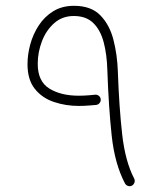

<svg xmlns="http://www.w3.org/2000/svg" viewBox="-20 -623 559 661"><path d="M234.9 -603Q293.5 -603 325.4 -570.3Q357.4 -537.6 370.6 -485.8Q383.8 -434.1 385.7 -377.4Q390.1 -253.9 400.6 -160.6Q411.1 -67.4 441.9 -8.3Q445.3 -2 442.9 5.4Q440.4 12.7 434.1 16.1Q427.7 19.5 420.7 17.1Q413.6 14.6 410.2 8.3Q375 -58.6 364.5 -156.2Q354 -253.9 349.6 -380.9Q348.1 -435.5 336.9 -477.8Q325.7 -520 301 -543.9Q276.4 -567.9 233.9 -567.9Q194.3 -567.9 166.5 -543.2Q138.7 -518.6 124.3 -480.7Q109.9 -442.9 109.9 -403.3Q109.9 -342.8 149.9 -318.1Q189.9 -293.5 251 -293.5Q268.1 -293.5 284.9 -294.9Q301.8 -296.4 307.1 -296.9Q314 -297.9 320.1 -293.2Q326.2 -288.6 326.7 -281.2Q327.6 -274.4 323 -268.6Q318.4 -262.7 311 -261.7Q304.7 -261.2 287.1 -259.8Q269.5 -258.3 251 -258.3Q206.1 -258.3 165.5 -272Q125 -285.6 99.9 -317.1Q74.7 -348.6 74.7 -401.9Q74.7 -435.1 84.2 -470.2Q93.8 -505.4 113.5 -535.6Q133.3 -565.9 163.6 -584.5Q193.8 -603 234.9 -603Z"/></svg>

Font: Mikhak-DS1-FD ExtraLight
Style: Regular
Weight: 200
Designer: Amin Abedi
Version: Version 3.2